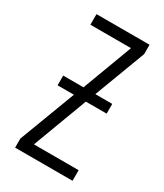

<svg xmlns="http://www.w3.org/2000/svg" viewBox="-142 -592 558 652"><g transform="rotate(30 137.5 -265.5)"><path d="M248 -530.8V-494.1L172.4 -293.5H238.8V-255.4H157.2L77.1 -41.5H252.4V0H27.3V-35.6L110.4 -255.4H46.4V-293.5H126L199.2 -489.3H40V-530.8Z"/></g></svg>

Font: Open Sans Condensed Light
Style: Regular
Weight: 300
Width: 3
Designer: Monotype Design Team
Foundry: Monotype Imaging Inc.
Version: Version 3.003; ttfautohint (v1.8.4)